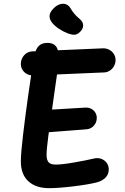

<svg xmlns="http://www.w3.org/2000/svg" viewBox="-20 -976 660 1010"><path d="M89.7 -127Q89.7 -168.5 101.3 -267.2Q113 -366 128 -471.5Q142.9 -577 154.2 -651.1Q159.6 -686.2 167.4 -707.2Q175.2 -728.2 189.8 -739.3Q204.4 -750.3 229.3 -750.3Q267.5 -750.3 280.4 -722.7Q293.3 -695.1 287.2 -639.9Q283.3 -605.2 262.1 -459.9Q242.7 -325 233.8 -257Q225 -188.9 225 -161.5Q225 -135.2 235.3 -122.7Q245.7 -110.2 273.5 -110.2Q305.7 -110.2 369.2 -121.2Q432.7 -132.2 472.2 -141.7Q494 -147.2 512.3 -140.6Q530.7 -134 541.4 -119Q552.2 -104.1 552.2 -85.9Q552.2 -59.3 535.7 -42.2Q519.2 -25.2 491.7 -17.3Q450 -6.1 369.3 3.9Q288.7 13.8 238.5 13.8Q168.6 13.8 129.1 -22.5Q89.7 -58.8 89.7 -127ZM141.7 -335Q141.7 -352.2 149.8 -365.9Q157.8 -379.6 171.8 -387.6Q185.8 -395.7 202.6 -396.6L428.8 -410Q445.9 -410.9 459.7 -403.9Q473.4 -396.8 481.2 -384Q489.1 -371.2 489.1 -355.3Q489.1 -332.3 473.8 -314.9Q458.6 -297.5 433.6 -295.7L207.2 -278.2Q190.5 -276.8 175.4 -284.8Q160.2 -292.7 151 -306.3Q141.7 -319.9 141.7 -335ZM89.7 -640.1Q89.7 -657.2 97.8 -672.2Q105.8 -687.2 119.8 -696.2Q133.8 -705.3 150.6 -705.8L522.2 -721.8Q539.3 -722.2 554.5 -714.3Q569.8 -706.4 578.8 -692.1Q587.9 -677.8 587.9 -660.6Q587.9 -643.3 579.8 -628.4Q571.8 -613.5 557.8 -604.5Q543.8 -595.4 527 -594.9L155.2 -579.1Q138.1 -578.6 123 -586.1Q107.8 -593.6 98.8 -607.8Q89.7 -622.1 89.7 -640.1ZM334.8 -801.1Q313.4 -809.5 291.6 -823.7Q269.8 -837.8 256.1 -853.9Q239.5 -873.8 240.7 -893Q241.9 -912.3 263.2 -933.5Q278 -947.8 294.8 -953.4Q311.7 -959 327.1 -953.5Q342.5 -948 352.1 -930.5Q361 -915 372.9 -901.5Q384.8 -888 398.5 -876.9Q417.1 -861.1 417.5 -843Q418 -824.9 400.6 -807.8Q385.8 -793 369.9 -793.3Q354.1 -793.6 334.8 -801.1Z"/></svg>

Font: Monaspace Radon Var
Style: Regular
Weight: 400
Designer: Riley Cran and the Lettermatic Team
Version: Version 1.000 (Monaspace Radon Var)